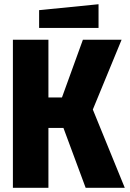

<svg xmlns="http://www.w3.org/2000/svg" viewBox="-20 -888 613 908"><path d="M41 0V-700H209V-427H273L372 -700H555L419 -370L570 0H385L280 -283H209V0ZM165 -756V-840L446 -868V-756Z"/></svg>

Font: Tektur SemiCondensed
Style: Bold
Weight: 700
Width: 4
Designer: Adam Jagosz
Foundry: Adam Jagosz
Version: Version 1.005;gftools[0.9.30]